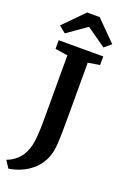

<svg xmlns="http://www.w3.org/2000/svg" viewBox="-231 -1046 845 1296"><g transform="rotate(20 191.0 -398.0)"><path d="M-18.5 136Q19 124 54.2 91.8Q89.5 59.5 107 7Q114.5 -15.5 119 -43Q123.5 -70.5 125.8 -110Q128 -149.5 128 -208V-667L38 -681V-743H358V-681L274 -667.5V-275Q274 -183.5 272 -119Q270 -54.5 260.5 -16.5Q239.5 65.5 174.5 119Q109.5 172.5 15.5 188ZM154.5 -984.5H244.5L387 -841L338.5 -800.5L199.5 -898L60.5 -800.5L12 -840Z"/></g></svg>

Font: Merriweather
Style: Bold
Weight: 700
Designer: Eben Sorkin
Foundry: Eben Sorkin
Version: Version 2.100; ttfautohint (v1.7.19-72a1) -l 8 -r 50 -G 200 